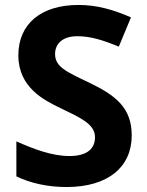

<svg xmlns="http://www.w3.org/2000/svg" viewBox="-20 -744 591 774"><path d="M511 -198C511 -310 446 -360 337 -412C247 -455 202 -475 202 -526C202 -569 234 -598 291 -598C345 -598 393 -583 459 -556L508 -674C434 -706 370 -724 296 -724C147 -724 54 -649 54 -521C54 -391 158 -340 224 -308C303 -270 363 -244 363 -191C363 -147 334 -115 260 -115C188 -115 114 -144 46 -174V-33C104 -5 174 10 248 10C416 10 511 -71 511 -198Z"/></svg>

Font: Noto Kufi Arabic
Style: Bold
Weight: 700
Designer: Monotype Design Team, David Williams, Khaled Hosny
Foundry: Google LLC
Version: Version 2.109